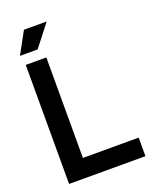

<svg xmlns="http://www.w3.org/2000/svg" viewBox="-161 -974 842 1061"><g transform="rotate(-20 259.5 -443.0)"><path d="M57 0V-700H178V-109H506V0ZM44 -758 114 -886H248L148 -758Z"/></g></svg>

Font: Space Grotesk Frontify SemiBold
Style: Regular
Weight: 600
Designer: Florian Karsten
Version: Version 2.000